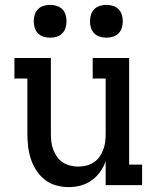

<svg xmlns="http://www.w3.org/2000/svg" viewBox="-20 -757 640 785"><path d="M261 8Q235 8 209.5 1Q184 -6 163.5 -22Q143 -38 128.5 -60.5Q114 -83 106 -107.5Q98 -132 95 -158Q92 -184 92 -210V-436H39V-520H188V-210Q188 -193 190 -176.5Q192 -160 198 -144.5Q204 -129 213.5 -115.5Q223 -102 237 -93Q251 -84 267 -80Q283 -76 300 -76Q317 -76 333 -80Q349 -84 363 -93Q377 -102 386.5 -115.5Q396 -129 402 -144.5Q408 -160 410 -176.5Q412 -193 412 -210V-436H359V-520H508V-84H561V0H412V-98Q404 -75 389.5 -54.5Q375 -34 354.5 -19.5Q334 -5 310 1.5Q286 8 261 8ZM415 -603Q401 -603 388 -607Q375 -611 365.5 -620.5Q356 -630 352 -643Q348 -656 348 -670Q348 -684 352 -697Q356 -710 365.5 -719.5Q375 -729 388 -733Q401 -737 415 -737Q429 -737 442 -733Q455 -729 464.5 -719.5Q474 -710 478 -697Q482 -684 482 -670Q482 -656 478 -643Q474 -630 464.5 -620.5Q455 -611 442 -607Q429 -603 415 -603ZM185 -603Q171 -603 158 -607Q145 -611 135.5 -620.5Q126 -630 122 -643Q118 -656 118 -670Q118 -684 122 -697Q126 -710 135.5 -719.5Q145 -729 158 -733Q171 -737 185 -737Q199 -737 212 -733Q225 -729 234.5 -719.5Q244 -710 248 -697Q252 -684 252 -670Q252 -656 248 -643Q244 -630 234.5 -620.5Q225 -611 212 -607Q199 -603 185 -603Z"/></svg>

Font: Iosevka HT Medium Extended
Style: Regular
Weight: 500
Width: 7
Monospace: yes
Designer: Belleve Invis
Foundry: Belleve Invis
Version: Version 32.3.0; ttfautohint (v1.8.4)